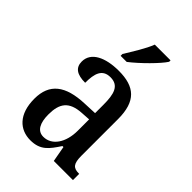

<svg xmlns="http://www.w3.org/2000/svg" viewBox="-230 -856 957 957"><g transform="rotate(45 248.5 -378.0)"><path d="M194 -619V-606H237C289 -646 364 -721 386 -756V-766H275C258 -721 222 -665 194 -619ZM173 10C244 10 270 -27 307 -83H314L329 0H464V-44H461C422 -44 408 -60 408 -116V-374C408 -500 352 -547 241 -547C146 -547 77 -514 77 -449C77 -406 106 -386 164 -386C164 -451 177 -495 234 -495C294 -495 306 -447 306 -373V-314L235 -311C105 -306 41 -257 41 -151C41 -41 99 10 173 10ZM207 -48C165 -48 146 -85 146 -145C146 -223 174 -263 259 -268L307 -271V-191C307 -108 267 -48 207 -48Z"/></g></svg>

Font: Noto Serif Devanagari Condensed Medium
Style: Regular
Weight: 500
Width: 3
Designer: Universal Thirst, Indian Type Foundry and the Monotype Design Team
Foundry: Monotype Imaging Inc.
Version: Version 2.004